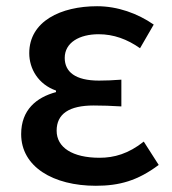

<svg xmlns="http://www.w3.org/2000/svg" viewBox="-20 -584 552 617"><path d="M288 13C363 13 422 -3 490 -54L442 -129C393 -90 347 -77 300 -77C213 -77 162 -110 162 -164C162 -218 202 -245 281 -245C309 -245 338 -244 370 -242V-328C343 -326 320 -325 298 -325C222 -325 188 -353 188 -398C188 -447 235 -474 297 -474C345 -474 389 -458 430 -429L474 -505C422 -541 358 -564 292 -564C176 -564 74 -516 74 -413C74 -363 103 -313 160 -293V-288C97 -271 48 -231 48 -153C48 -48 151 13 288 13Z"/></svg>

Font: Noto Sans HK Medium
Style: Regular
Weight: 500
Designer: Ryoko NISHIZUKA 西塚涼子 (kana, bopomofo & ideographs); Paul D. Hunt (Latin, Greek & Cyrillic); Sandoll Communications 산돌커뮤니
Foundry: Adobe
Version: Version 2.002;hotconv 1.0.116;makeotfexe 2.5.65601